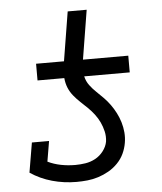

<svg xmlns="http://www.w3.org/2000/svg" viewBox="-53 -781 706 836"><g transform="rotate(-5 300.0 -363.5)"><path d="M248 8Q193 8 141.5 -6.5Q90 -21 47 -50L69 -180H144L129 -91Q156 -78 186.5 -72Q217 -66 249 -66Q271 -66 293.5 -69.5Q316 -73 336.5 -84Q357 -95 372 -114.5Q387 -134 391 -156Q394 -179 389 -200.5Q384 -222 375 -241Q366 -260 353 -277Q340 -294 325 -308.5Q310 -323 294.5 -337.5Q279 -352 265.5 -368.5Q252 -385 244 -404.5Q236 -424 234 -447H117V-520H239L274 -735H357L322 -520H520V-447H321Q326 -425 339 -407.5Q352 -390 368 -375Q384 -360 399 -344.5Q414 -329 426.5 -311.5Q439 -294 449 -274.5Q459 -255 465.5 -233.5Q472 -212 474 -189Q476 -166 472 -143Q468 -119 457.5 -96.5Q447 -74 429 -55.5Q411 -37 389 -24.5Q367 -12 343.5 -4.5Q320 3 296 5.5Q272 8 248 8Z"/></g></svg>

Font: Iosevka HT Extended
Style: Italic
Weight: 400
Width: 7
Italic angle: -9°
Monospace: yes
Designer: Belleve Invis
Foundry: Belleve Invis
Version: Version 32.3.0; ttfautohint (v1.8.4)